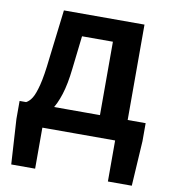

<svg xmlns="http://www.w3.org/2000/svg" viewBox="-83 -627 798 894"><g transform="rotate(10 315.5 -180.5)"><path d="M143 0V194H30L17 -19V-104H613V-19L600 194H487V0ZM397 -39V-451H251L233 -295Q225 -221 209 -171Q193 -121 171.5 -90.5Q150 -60 123 -45.5Q96 -31 66 -28L48 -104Q63 -112 75 -131Q87 -150 98.5 -194.5Q110 -239 119 -323L147 -555H528V-39Z"/></g></svg>

Font: Noto Sans KR SemiBold
Style: Regular
Weight: 600
Designer: Ryoko NISHIZUKA  (kana, bopomofo & ideographs); Paul D. Hunt (Latin, Greek & Cyrillic); Sandoll Communications , Soo-you
Foundry: Adobe
Version: Version 2.004-H2;hotconv 1.0.118;makeotfexe 2.5.65603